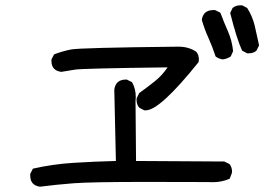

<svg xmlns="http://www.w3.org/2000/svg" viewBox="-20 -737 1040 724"><path d="M131 -33Q94 -38 94 -75V-81L104 -101Q178 -118 257.5 -123Q337 -128 417 -130L411 -399Q416 -437 455 -437H458L478 -427Q492 -402 492 -371L491 -356L493 -130L826 -128L846 -118Q855 -106 855 -89Q855 -84 846 -63Q816 -50 783 -50Q780 -50 760.5 -50.5Q741 -51 532 -51Q323 -51 258 -46Q193 -41 131 -33ZM530 -321H524L505 -331Q495 -343 495 -360V-366L505 -386Q534 -407 562.5 -429.5Q591 -452 612 -483Q290 -479 263 -474.5Q236 -470 211 -466Q174 -471 174 -507V-513L184 -532Q215 -544 248.5 -550.5Q282 -557 647 -561H654Q691 -561 720 -542Q730 -530 730 -513L729 -503Q583 -321 530 -321ZM820 -513Q805 -515 793 -524Q781 -561 766 -594Q751 -627 741 -662Q746 -699 785 -699H791L811 -689Q824 -654 839.5 -619Q855 -584 859 -544L850 -524Q836 -515 820 -513ZM918 -536H912L893 -546Q873 -589 848 -688L857 -707Q869 -717 887 -717H893L912 -707Q932 -676 940.5 -640Q949 -604 957 -566L947 -546Q936 -536 918 -536Z"/></svg>

Font: Xiaolai Mono SC
Style: Regular
Weight: 400
Monospace: yes
Designer: LXGW / Nozomi Seto
Version: Version 3.113;September 30, 2024